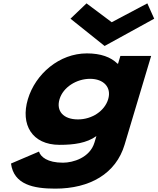

<svg xmlns="http://www.w3.org/2000/svg" viewBox="-20 -845 936 1140"><path d="M45.3 126C61.9 251 178.3 275 307.8 275C514.1 275 668.4 186 719.8 14L877.5 -513H694.8L681 -467H677.4C638.2 -506 578.3 -528 496 -528C331.9 -528 190.4 -406 145.5 -256C100.7 -106 169.5 15 333.6 15C418.3 15 493.8 5 552.4 -37L541 1C513.8 92 413.2 121 353.9 121C260.7 121 221.3 86 211.5 55ZM333.5 -256C354.8 -327 433.9 -377 514.9 -377C594.8 -377 643.5 -327 622.3 -256C601.4 -186 526.3 -136 442.9 -136C355.7 -136 312.6 -186 333.5 -256ZM895.6 -734 854.8 -825 643.3 -713 493.7 -825 398.5 -734 601.1 -572Z"/></svg>

Font: Hussar
Style: BdSuprExtOblThree
Weight: 700
Foundry: Cannot Into Space Fonts
Version: Version 2.00